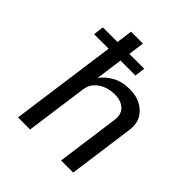

<svg xmlns="http://www.w3.org/2000/svg" viewBox="-201 -879 1015 1015"><g transform="rotate(45 306.5 -371.5)"><path d="M68.3 -595.5 75.7 -653.6H384.9L377.4 -595.5ZM95 0 197.2 -743H286L245 -444.5Q267.4 -476.5 308.2 -500Q349 -523.6 408.2 -523.6Q455.8 -523.6 492.1 -504.3Q528.4 -485 546.7 -450.4Q564.9 -415.9 558.2 -370.3L507.5 0H416.9L465.2 -352.5Q471.5 -397.5 445 -422.8Q418.5 -448.1 370.9 -448.1Q338 -448.1 308.2 -436.8Q278.3 -425.4 257.9 -402.9Q237.5 -380.5 233.2 -346.6L185.3 0Z"/></g></svg>

Font: Public Sans Thin
Style: Italic
Weight: 100
Italic angle: -8°
Designer: The Public Sans project authors (U.S. Web Design System). Libre Franklin designed by Pablo Impallari and Rodrigo Fuenzal
Version: Version 2.000